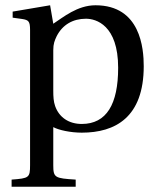

<svg xmlns="http://www.w3.org/2000/svg" viewBox="-20 -492 611 728"><path d="M24 189V216H267V189C188 184 182 182 182 134V-10C202 1 247 11 290 11C417 11 525 -47 525 -241C525 -308 513 -472 342 -472C273 -472 219 -426 182 -402L170 -472L28 -448V-425L64 -420C88 -416 94 -412 94 -378V134C94 182 90 184 24 189ZM182 -148V-302C182 -326 187 -338 195 -355C217 -398 256 -421 306 -421C344 -421 428 -397 428 -235C428 -97 384 -22 290 -22C241 -22 204 -47 189 -90C183 -107 182 -126 182 -148Z"/></svg>

Font: erewhon
Style: Regular
Weight: 400
Version: Version 1.0.0